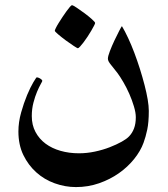

<svg xmlns="http://www.w3.org/2000/svg" viewBox="-20 -513 655 749"><path d="M560.5 -80.6Q560.5 -36.1 554.4 -7.3Q548.3 21.5 540 43.9Q528.3 76.2 503.2 107.4Q478 138.7 443.6 162.8Q409.2 187 366.5 201.9Q323.7 216.8 276.4 216.8Q233.9 216.8 193.4 202.1Q152.8 187.5 121.6 159.4Q90.3 131.3 71 91.6Q51.8 51.8 51.8 0Q51.8 -36.1 62.3 -73.7Q72.8 -111.3 85.7 -142.1Q98.6 -172.9 110.1 -192.1Q121.6 -211.4 123.5 -211.4Q125.5 -211.4 129.2 -210.2Q132.8 -209 136.2 -207Q139.6 -205.1 142.3 -202.4Q145 -199.7 145 -197.3Q145 -195.8 138.7 -184.6Q132.3 -173.3 124.5 -155Q116.7 -136.7 110.4 -112.3Q104 -87.9 104 -60.1Q104 -25.4 118.4 1.7Q132.8 28.8 157.7 47.4Q182.6 65.9 216.1 75.4Q249.5 85 288.1 85Q318.8 85 350.1 78.4Q381.3 71.8 408.2 61.3Q435.1 50.8 455.1 39.6Q475.1 28.3 483.9 18.6Q496.1 5.9 502.9 -12.2Q509.8 -30.3 509.8 -55.7Q509.8 -73.7 502.4 -98.1Q495.1 -122.6 484.4 -147Q473.6 -171.4 461.2 -192.6Q448.7 -213.9 439 -227.1Q424.3 -246.6 412.6 -260.5Q400.9 -274.4 400.9 -283.7Q400.9 -293.5 408.7 -313.7Q416.5 -334 426.5 -355.2Q436.5 -376.5 445.1 -392.8Q453.6 -409.2 455.6 -411.1Q467.3 -391.6 479.7 -365Q492.2 -338.4 503.9 -307.4Q515.6 -276.4 525.9 -243.9Q536.1 -211.4 543.9 -181.2Q551.8 -150.9 556.2 -124.8Q560.5 -98.6 560.5 -80.6ZM351.1 -423.3Q351.1 -420.9 346.9 -412.8Q342.8 -404.8 336.4 -393.8Q330.1 -382.8 322 -370.6Q314 -358.4 306.4 -348.4Q298.8 -338.4 292.5 -331.5Q286.1 -324.7 283.7 -324.7Q281.7 -324.7 267.1 -334.2Q252.4 -343.8 236.3 -355.7Q220.2 -367.7 207 -378.9Q193.8 -390.1 193.8 -393.1Q193.8 -395.5 198 -404.1Q202.1 -412.6 209 -423.6Q215.8 -434.6 223.9 -446.8Q231.9 -459 239.3 -469Q246.6 -479 252.4 -485.8Q258.3 -492.7 260.7 -492.7Q264.6 -492.7 279.3 -482.9Q293.9 -473.1 310.1 -461.2Q326.2 -449.2 338.6 -438Q351.1 -426.8 351.1 -423.3Z"/></svg>

Font: Accordance
Style: Bold
Weight: 700
Version: Version 1.2 (build January 31, 2020) Miklal Software Solutio